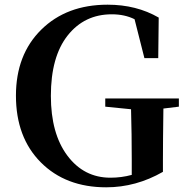

<svg xmlns="http://www.w3.org/2000/svg" viewBox="-20 -780 797 819"><path d="M743 -360V-325L677 -317Q675 -177 675 -96V-47Q560 19 433 19Q260 19 154 -87.5Q48 -194 48 -372Q48 -547 156 -653.5Q264 -760 439 -760Q562 -760 657 -705L655 -532H596L554 -698Q512 -719 457 -719Q340 -719 268.5 -628.5Q197 -538 197 -371Q197 -210 267.5 -116Q338 -22 451 -22Q498 -22 542 -34V-99Q542 -206 539 -314L429 -325V-360Z"/></svg>

Font: Swei Spring CJKtc
Style: Bold
Weight: 700
Version: Version 1.021